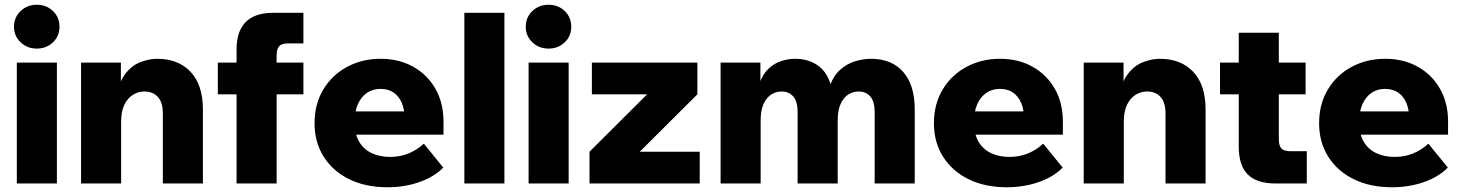

<svg xmlns="http://www.w3.org/2000/svg" viewBox="-20 -774 6166 810"><path d="M220 0H51V-510H220ZM135 -569Q95 -569 67 -595.5Q39 -622 39 -661Q39 -701 67 -727.5Q95 -754 135 -754Q176 -754 203.5 -727.5Q231 -701 231 -661Q231 -622 203.5 -595.5Q176 -569 135 -569Z M836 0H667V-295Q667 -342 646 -365Q625 -388 589 -388Q564 -388 541.5 -374.5Q519 -361 505 -333Q491 -305 491 -259V0H322V-510H490V-349H471Q478 -421 506 -459Q534 -497 571.5 -511.5Q609 -526 643 -526Q732 -526 784 -471Q836 -416 836 -312Z M1147 0H978V-565Q978 -720 1133 -720H1260V-591H1197Q1169 -591 1158 -579.5Q1147 -568 1147 -539ZM1260 -376H899V-510H1260Z M1768 -168 1850 -67Q1812 -28 1749.5 -6Q1687 16 1615 16Q1522 16 1453 -18Q1384 -52 1345.5 -113Q1307 -174 1307 -254Q1307 -335 1344 -396.5Q1381 -458 1444.5 -492Q1508 -526 1586 -526Q1663 -526 1723 -492.5Q1783 -459 1817 -399.5Q1851 -340 1851 -261V-255H1687V-273Q1687 -312 1675 -340Q1663 -368 1640.5 -383.5Q1618 -399 1585 -399Q1553 -399 1528.5 -382.5Q1504 -366 1490 -335Q1476 -304 1476 -258Q1476 -209 1495 -176.5Q1514 -144 1548 -128Q1582 -112 1626 -112Q1707 -112 1768 -168ZM1851 -206H1408V-304H1834L1851 -260Z M2108 0H1939V-720H2108Z M2379 0H2210V-510H2379ZM2294 -569Q2254 -569 2226 -595.5Q2198 -622 2198 -661Q2198 -701 2226 -727.5Q2254 -754 2294 -754Q2335 -754 2362.5 -727.5Q2390 -701 2390 -661Q2390 -622 2362.5 -595.5Q2335 -569 2294 -569Z M2932 0H2467V-134L2710 -376H2477V-510H2922V-376L2679 -134H2932Z M3839 0H3670V-301Q3670 -345 3652 -366.5Q3634 -388 3602 -388Q3579 -388 3559 -375.5Q3539 -363 3526.5 -336Q3514 -309 3514 -266V0H3345V-301Q3345 -345 3327 -366.5Q3309 -388 3277 -388Q3254 -388 3234 -375.5Q3214 -363 3201.5 -336Q3189 -309 3189 -266V0H3020V-510H3188V-411L3181 -412Q3195 -458 3220.5 -482.5Q3246 -507 3276 -516.5Q3306 -526 3334 -526Q3393 -526 3434 -495Q3475 -464 3489 -400H3477Q3493 -451 3522.5 -478Q3552 -505 3587.5 -515.5Q3623 -526 3655 -526Q3741 -526 3790 -471Q3839 -416 3839 -312Z M4381 -168 4463 -67Q4425 -28 4362.5 -6Q4300 16 4228 16Q4135 16 4066 -18Q3997 -52 3958.5 -113Q3920 -174 3920 -254Q3920 -335 3957 -396.5Q3994 -458 4057.5 -492Q4121 -526 4199 -526Q4276 -526 4336 -492.5Q4396 -459 4430 -399.5Q4464 -340 4464 -261V-255H4300V-273Q4300 -312 4288 -340Q4276 -368 4253.5 -383.5Q4231 -399 4198 -399Q4166 -399 4141.5 -382.5Q4117 -366 4103 -335Q4089 -304 4089 -258Q4089 -209 4108 -176.5Q4127 -144 4161 -128Q4195 -112 4239 -112Q4320 -112 4381 -168ZM4464 -206H4021V-304H4447L4464 -260Z M5066 0H4897V-295Q4897 -342 4876 -365Q4855 -388 4819 -388Q4794 -388 4771.5 -374.5Q4749 -361 4735 -333Q4721 -305 4721 -259V0H4552V-510H4720V-349H4701Q4708 -421 4736 -459Q4764 -497 4801.5 -511.5Q4839 -526 4873 -526Q4962 -526 5014 -471Q5066 -416 5066 -312Z M5493 0H5361Q5282 0 5244 -38Q5206 -76 5206 -155V-636H5375V-188Q5375 -159 5386 -147.5Q5397 -136 5425 -136H5493ZM5488 -376H5127V-510H5488Z M6006 -168 6088 -67Q6050 -28 5987.5 -6Q5925 16 5853 16Q5760 16 5691 -18Q5622 -52 5583.5 -113Q5545 -174 5545 -254Q5545 -335 5582 -396.5Q5619 -458 5682.5 -492Q5746 -526 5824 -526Q5901 -526 5961 -492.5Q6021 -459 6055 -399.5Q6089 -340 6089 -261V-255H5925V-273Q5925 -312 5913 -340Q5901 -368 5878.5 -383.5Q5856 -399 5823 -399Q5791 -399 5766.5 -382.5Q5742 -366 5728 -335Q5714 -304 5714 -258Q5714 -209 5733 -176.5Q5752 -144 5786 -128Q5820 -112 5864 -112Q5945 -112 6006 -168ZM6089 -206H5646V-304H6072L6089 -260Z"/></svg>

Font: Wix Madefor Display ExtraBold
Style: Regular
Weight: 800
Designer: Dalton Maag Ltd
Foundry: Dalton Maag Ltd
Version: Version 3.100